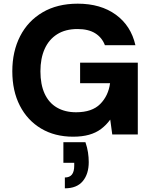

<svg xmlns="http://www.w3.org/2000/svg" viewBox="-20 -732 829 1045"><path d="M378 12Q278 12 203.5 -32.5Q129 -77 88 -157Q47 -237 47 -344Q47 -452 89.5 -535Q132 -618 212 -665Q292 -712 403 -712Q528 -712 610.5 -652Q693 -592 717 -486H551Q535 -528 498 -551Q461 -574 402 -574Q336 -574 291 -545.5Q246 -517 223 -465.5Q200 -414 200 -344Q200 -272 223 -222Q246 -172 290 -146.5Q334 -121 394 -121Q481 -121 525.5 -166Q570 -211 579 -279H416V-391H730V0H591L580 -81Q558 -51 530 -30Q502 -9 464.5 1.5Q427 12 378 12ZM333 293V234Q359 234 371.5 218Q384 202 384 170V154H325V42H445Q455 71 459 98Q463 125 463 150Q463 215 430.5 254Q398 293 333 293Z"/></svg>

Font: DM Sans 11pt Black
Style: Regular
Weight: 900
Version: Version 4.004;gftools[0.9.30]